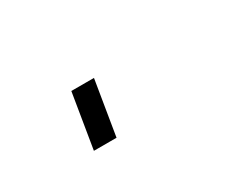

<svg xmlns="http://www.w3.org/2000/svg" viewBox="-29 -63 558 426"><g transform="rotate(-30 250.0 150.0)"><path d="M128 220 151 80H209L186 220Z"/></g></svg>

Font: Iosevka Light Oblique
Style: Regular
Weight: 300
Italic angle: -9°
Monospace: yes
Designer: Belleve Invis
Foundry: Belleve Invis
Version: Version 32.5.0; ttfautohint (v1.8.4)